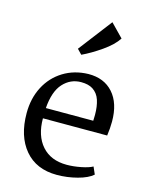

<svg xmlns="http://www.w3.org/2000/svg" viewBox="-129 -951 817 1045"><g transform="rotate(15 279.5 -428.5)"><path d="M49 0ZM510 -346Q510 -308 504 -266H142Q142 -168 192 -111.5Q242 -55 332 -55Q370 -55 412.5 -63.5Q455 -72 476 -84L494 -43Q466 -18 409 -3Q352 12 294 12Q178 12 113.5 -64.5Q49 -141 49 -271Q49 -354 83 -419.5Q117 -485 178.5 -523Q240 -561 319 -563Q408 -564 459 -506.5Q510 -449 510 -346ZM143 -324H410Q411 -335 411 -357Q411 -405 399.5 -440Q388 -475 359 -494Q334 -510 293 -510Q233 -510 191.5 -464.5Q150 -419 143 -324ZM372 -869 443 -796Q417 -756 361 -717Q305 -678 254 -654L228 -681Z"/></g></svg>

Font: Martel DemiBold
Style: Regular
Weight: 600
Designer: Dan Reynolds
Foundry: Dan Reynolds
Version: Version 1.001; ttfautohint (v1.1) -l 5 -r 5 -G 72 -x 0 -D la